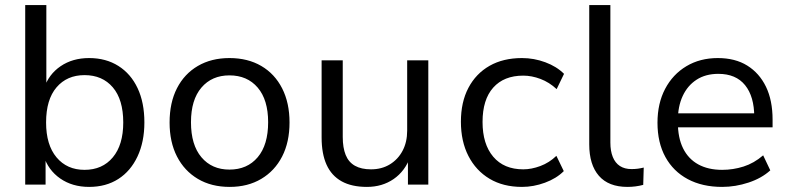

<svg xmlns="http://www.w3.org/2000/svg" viewBox="-20 -725 3099 754"><path d="M330 9Q264 9 216.5 -24Q169 -57 151 -114H159V0H79V-705H162V-378H153Q171 -433 218 -465Q265 -497 330 -497Q396 -497 445 -466Q494 -435 520.5 -378.5Q547 -322 547 -244Q547 -168 520 -110.5Q493 -53 444.5 -22Q396 9 330 9ZM312 -58Q382 -58 423 -107Q464 -156 464 -244Q464 -334 423 -382Q382 -430 312 -430Q243 -430 202 -382Q161 -334 161 -244Q161 -156 202 -107Q243 -58 312 -58Z M882 9Q810 9 757 -22.5Q704 -54 675 -110.5Q646 -167 646 -244Q646 -322 675 -378.5Q704 -435 757 -466Q810 -497 881 -497Q953 -497 1006 -466Q1059 -435 1088 -378Q1117 -321 1117 -244Q1117 -167 1088 -110.5Q1059 -54 1006 -22.5Q953 9 882 9ZM881 -59Q951 -59 992 -107.5Q1033 -156 1033 -245Q1033 -333 992 -381Q951 -429 881 -429Q812 -429 771 -381Q730 -333 730 -245Q730 -156 771 -107.5Q812 -59 881 -59Z M1421 9Q1361 9 1321.5 -13Q1282 -35 1262.5 -78Q1243 -121 1243 -185V-488H1326V-187Q1326 -145 1337.5 -116.5Q1349 -88 1374 -74Q1399 -60 1437 -60Q1479 -60 1511 -79.5Q1543 -99 1561 -133Q1579 -167 1579 -212V-488H1662V0H1582V-111H1592Q1571 -53 1526 -22Q1481 9 1421 9Z M2030 9Q1956 9 1902.5 -23Q1849 -55 1819.5 -112.5Q1790 -170 1790 -247Q1790 -324 1819.5 -380Q1849 -436 1902.5 -466.5Q1956 -497 2030 -497Q2077 -497 2121.5 -480.5Q2166 -464 2195 -435L2166 -375Q2137 -402 2102.5 -415Q2068 -428 2035 -428Q1959 -428 1917 -381Q1875 -334 1875 -246Q1875 -159 1917 -109.5Q1959 -60 2035 -60Q2067 -60 2102 -73Q2137 -86 2165 -113L2194 -53Q2165 -24 2120 -7.5Q2075 9 2030 9Z M2444 9Q2370 9 2332 -34.5Q2294 -78 2294 -158V-705H2377V-165Q2377 -132 2386.5 -108.5Q2396 -85 2414.5 -73Q2433 -61 2460 -61Q2473 -61 2484.5 -62.5Q2496 -64 2508 -67L2506 1Q2491 5 2475.5 7Q2460 9 2444 9Z M2816 9Q2738 9 2681 -21.5Q2624 -52 2593 -108.5Q2562 -165 2562 -243Q2562 -319 2592 -376Q2622 -433 2675.5 -465Q2729 -497 2799 -497Q2867 -497 2914.5 -467.5Q2962 -438 2988 -384.5Q3014 -331 3014 -255V-225H2625V-280H2959L2942 -266Q2942 -346 2906 -390.5Q2870 -435 2801 -435Q2751 -435 2715.5 -412Q2680 -389 2661 -348Q2642 -307 2642 -252V-245Q2642 -184 2662.5 -142.5Q2683 -101 2722 -79.5Q2761 -58 2816 -58Q2859 -58 2900 -71Q2941 -84 2977 -115L3005 -56Q2971 -25 2919.5 -8Q2868 9 2816 9Z"/></svg>

Font: Nunito Sans 12pt ExtraLight 11pt
Style: Regular
Weight: 400
Version: Version 3.101;gftools[0.9.27]